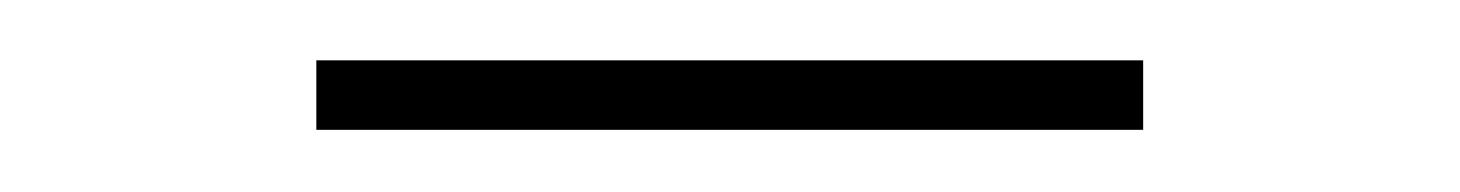

<svg xmlns="http://www.w3.org/2000/svg" viewBox="-20 -343 479 63"><path d="M355.1 -323.2V-300.4H83.8V-323.2Z"/></svg>

Font: Inter Thin BETA
Style: Regular
Weight: 100
Designer: Rasmus Andersson
Foundry: rsms
Version: Version 3.011;git-f93a4a705